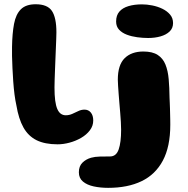

<svg xmlns="http://www.w3.org/2000/svg" viewBox="-20 -650 884 902"><path d="M250.5 28Q191 28 152 8.8Q113 -10.5 90.2 -51Q67.5 -91.5 57 -155Q52 -177 48.2 -206Q44.5 -235 42.2 -267.2Q40 -299.5 38.5 -330.5Q37 -361.5 36.5 -387.2Q36 -413 36.5 -429.5Q37.5 -493 46 -538Q54.5 -583 78.2 -606.5Q102 -630 147.5 -630Q203 -630 224 -598.5Q245 -567 245 -498Q245 -486 244.2 -466.8Q243.5 -447.5 242.5 -424Q241.5 -400.5 240.5 -374.8Q239.5 -349 238.5 -324.2Q237.5 -299.5 236.8 -277.5Q236 -255.5 236 -239.5Q236 -203.5 239.2 -178.5Q242.5 -153.5 249.2 -138Q256 -122.5 266 -115.5Q276 -108.5 289 -108.5Q305 -108.5 319.5 -115Q334 -121.5 348 -128.2Q362 -135 377 -135Q395.5 -135 406.8 -121.2Q418 -107.5 418 -84Q418 -58.5 402.2 -37.8Q386.5 -17 361 -2.2Q335.5 12.5 306.5 20.2Q277.5 28 250.5 28ZM488 232.5Q452 232.5 420.5 225.8Q389 219 369.8 203Q350.5 187 350.5 159.5Q350.5 131 367 114.5Q383.5 98 408 91Q426 86 449.5 85.5Q473 85 497 85Q526 85 537.5 52Q549 19 549 -40Q549 -56.5 547.8 -76.8Q546.5 -97 544.8 -119.2Q543 -141.5 541 -164Q539 -186.5 537.5 -207.5Q536 -228.5 534.8 -246Q533.5 -263.5 533.5 -275.5Q533.5 -345 565.5 -376.5Q597.5 -408 653.5 -408Q696 -408 720.8 -392Q745.5 -376 757.2 -347Q769 -318 772.5 -278.2Q776 -238.5 776.5 -190.5Q777 -181 777.5 -168.2Q778 -155.5 778.5 -141.5Q779 -127.5 779.2 -113.2Q779.5 -99 779.8 -86.2Q780 -73.5 780 -64Q780 39 745 104.5Q710 170 645 201.2Q580 232.5 488 232.5ZM676 -471.5Q651.5 -471.5 625 -475Q598.5 -478.5 576 -487Q553.5 -495.5 539.5 -510.5Q525.5 -525.5 525.5 -549Q525.5 -578 540.8 -595.5Q556 -613 583.5 -621.2Q611 -629.5 647 -629.5Q670 -629.5 695.2 -624.5Q720.5 -619.5 742.8 -608.8Q765 -598 779 -581.5Q793 -565 793 -541.5Q793 -517.5 776.8 -502Q760.5 -486.5 734 -479Q707.5 -471.5 676 -471.5Z"/></svg>

Font: Gluten
Style: Bold
Weight: 700
Designer: Tyler Finck
Foundry: Etcetera Type Company
Version: Version 1.204